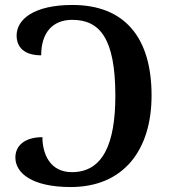

<svg xmlns="http://www.w3.org/2000/svg" viewBox="-20 -744 687 774"><path d="M265 10C478 10 591 -139 591 -359C591 -597 479 -724 272 -724C117 -724 47 -666 47 -601C47 -554 77 -521 146 -521C146 -611 191 -664 271 -664C380 -664 445 -593 445 -358C445 -165 395 -50 270 -50C182 -50 151 -123 151 -191C81 -191 42 -158 42 -109C42 -47 108 10 265 10Z"/></svg>

Font: Noto Serif Semi
Style: Regular
Weight: 600
Designer: Monotype Design Team
Foundry: Monotype Imaging Inc.
Version: Version 1.002